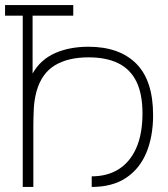

<svg xmlns="http://www.w3.org/2000/svg" viewBox="-20 -740 666 760"><path d="M70 0V-678H0V-720H270V-678H109V-449Q140 -504 197.5 -529.5Q255 -555 330 -555Q452.5 -555 519.2 -488.2Q586 -421.5 586 -284Q586 -200 559.5 -136Q533 -72 479 -36Q425 0 343 0V-42Q406 -42 451 -71Q496 -100 520 -155.5Q544 -211 544 -291Q544 -368 520 -417Q496 -466 448.5 -489.5Q401 -513 330 -513Q250 -513 197.8 -481.8Q145.5 -450.5 125 -380Q115.5 -345.5 113.8 -308.8Q112 -272 112 -238V0Z"/></svg>

Font: Manrope ExtraLight
Style: Regular
Weight: 200
Designer: Mikhail Sharanda
Foundry: Mikhail Sharanda
Version: Version 4.505